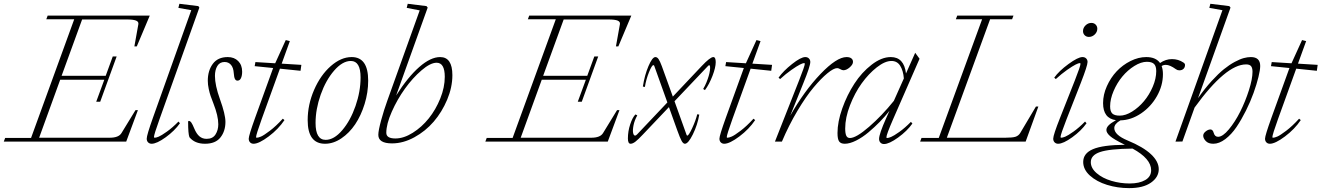

<svg xmlns="http://www.w3.org/2000/svg" viewBox="-55 -745 6952 1010"><path d="M-35.2 0 -27.8 -19.5H108.4L335.4 -643.6H188.5L195.8 -663.1H732.9L664.6 -501H651.9L672.9 -618.2Q674.8 -630.9 660.6 -636.7Q646.5 -642.6 612.8 -642.6H377L269 -346.2H501L538.1 -447.8H558.6L472.2 -210H451.2L493.7 -325.7H261.7L150.9 -20.5H522Q569.3 -20.5 584 -44.9L657.7 -165.5H670.4L608.9 0Z M742.7 11.2Q731.4 11.2 724.1 3.9Q716.8 -3.4 716.8 -15.6Q716.8 -33.7 749.5 -125.5L951.2 -691.4L883.3 -703.6L888.7 -725.1L988.3 -712.9L993.7 -705.1L784.2 -118.2Q754.9 -36.6 754.9 -24.4Q754.9 -20.5 759.3 -20.5Q766.1 -20.5 779.8 -26.1Q793.5 -31.7 822.8 -52.5Q852.1 -73.2 883.8 -105.5L891.6 -96.7Q863.8 -57.1 816.7 -22.9Q769.5 11.2 742.7 11.2Z M1023.4 11.2Q969.2 11.2 941.4 -23.4Q934.6 -41.5 934.6 -103Q934.6 -108.9 938 -108.9Q945.3 -108.9 951.7 -99.9Q958 -90.8 966.8 -69.3Q978.5 -41 994.1 -27.8Q1009.8 -14.6 1031.7 -14.6Q1064 -14.6 1078.6 -37.6Q1093.3 -60.5 1093.3 -91.3Q1093.3 -135.3 1067.9 -200.2Q1058.1 -225.6 1053 -240Q1047.9 -254.4 1043 -277.1Q1038.1 -299.8 1038.1 -320.3Q1038.1 -373.5 1064.5 -409.2Q1090.8 -444.8 1143.1 -444.8Q1177.2 -444.8 1198 -423.8Q1218.8 -402.8 1218.8 -368.2Q1218.8 -347.2 1212.6 -334Q1206.5 -320.8 1194.3 -320.8Q1185.5 -320.8 1180.9 -329.6Q1176.3 -338.4 1174.8 -359.4Q1172.9 -389.2 1159.9 -404.1Q1147 -418.9 1126.5 -418.9Q1101.1 -418.9 1088.4 -398.2Q1075.7 -377.4 1075.7 -345.7Q1075.7 -296.4 1102.1 -223.1Q1130.9 -143.1 1130.9 -104Q1130.9 -55.2 1104.7 -22Q1078.6 11.2 1023.4 11.2Z M1278.8 11.2Q1267.6 11.2 1260.5 3.9Q1253.4 -3.4 1253.4 -15.6Q1253.4 -31.7 1287.1 -125.5L1381.8 -387.2L1284.7 -397L1288.6 -418.5L1392.6 -412.1L1448.2 -534.2L1469.7 -528.8L1426.8 -410.2L1530.3 -403.8L1525.9 -372.6L1417.5 -383.8L1321.8 -119.1Q1292 -36.1 1292 -23.9Q1292 -20.5 1295.4 -20.5Q1303.2 -20.5 1317.9 -26.6Q1332.5 -32.7 1364.7 -57.1Q1397 -81.5 1432.6 -120.6L1441.4 -113.3Q1409.7 -65.9 1358.4 -27.3Q1307.1 11.2 1278.8 11.2Z M1654.8 11.2Q1563.5 11.2 1563.5 -112.8Q1563.5 -194.3 1597.2 -272Q1630.9 -349.6 1684.8 -397.2Q1738.8 -444.8 1794.9 -444.8Q1881.8 -444.8 1881.8 -320.8Q1881.8 -258.8 1863 -198Q1844.2 -137.2 1813.5 -91.3Q1782.7 -45.4 1740.7 -17.1Q1698.7 11.2 1654.8 11.2ZM1658.2 -9.3Q1702.1 -9.3 1745.4 -60.1Q1788.6 -110.8 1815.2 -187.5Q1841.8 -264.2 1841.8 -337.4Q1841.8 -424.3 1790.5 -424.3Q1746.6 -424.3 1702.6 -373.5Q1658.7 -322.8 1631.8 -246.6Q1605 -170.4 1605 -98.1Q1605 -9.3 1658.2 -9.3Z M2007.3 9.3Q1935.1 9.3 1935.1 -35.6Q1935.1 -58.1 1950.2 -113.3Q1965.3 -168.5 1982.4 -215.3L2152.8 -690.4L2084.5 -703.6L2089.8 -725.1L2188.5 -712.9L2194.8 -705.1L2028.8 -242.7Q2091.3 -340.8 2150.9 -392.8Q2210.4 -444.8 2260.3 -444.8Q2324.7 -444.8 2324.7 -349.6Q2324.7 -286.1 2297.4 -220.9Q2270 -155.8 2226.6 -105.2Q2183.1 -54.7 2124.5 -22.7Q2065.9 9.3 2007.3 9.3ZM2024.9 -16.6Q2068.8 -16.6 2116.2 -46.4Q2163.6 -76.2 2200.4 -122.1Q2237.3 -168 2261 -226.8Q2284.7 -285.6 2284.7 -340.8Q2284.7 -415 2241.7 -415Q2209 -415 2162.4 -375Q2115.7 -335 2075.2 -278.6Q2034.7 -222.2 2005.9 -157.2Q1977.1 -92.3 1977.1 -46.4Q1977.1 -16.6 2024.9 -16.6Z M2498 0 2505.4 -19.5H2641.6L2868.7 -643.6H2721.7L2729 -663.1H3266.1L3197.8 -501H3185.1L3206.1 -618.2Q3208 -630.9 3193.8 -636.7Q3179.7 -642.6 3146 -642.6H2910.2L2802.2 -346.2H3034.2L3071.3 -447.8H3091.8L3005.4 -210H2984.4L3026.9 -325.7H2794.9L2684.1 -20.5H3055.2Q3102.5 -20.5 3117.2 -44.9L3190.9 -165.5H3203.6L3142.1 0Z M3262.2 11.2Q3248 11.2 3248 -16.6Q3248 -54.2 3260 -90.6Q3272 -127 3287.6 -143.1L3297.4 -138.2Q3282.7 -111.8 3277.6 -85.9Q3272.5 -60.1 3275.4 -45.9Q3278.3 -31.7 3286.1 -31.7Q3290.5 -31.7 3297.4 -39.1L3455.6 -206.1L3386.7 -398.4Q3385.7 -402.3 3381.8 -402.3Q3374 -402.3 3358.9 -365Q3343.8 -327.6 3337.4 -287.6L3326.7 -289.6Q3335.9 -349.6 3356.2 -397.2Q3376.5 -444.8 3392.6 -444.8Q3401.9 -444.8 3409.2 -434.3Q3416.5 -423.8 3426.3 -397.5L3484.4 -236.8L3635.7 -397Q3680.7 -444.8 3697.3 -444.8Q3710 -444.8 3710 -418Q3710 -390.1 3692.9 -345.7Q3675.8 -301.3 3653.3 -271L3644 -276.9Q3653.8 -293.5 3661.4 -312Q3668.9 -330.6 3673.3 -345.9Q3677.7 -361.3 3679.4 -374.3Q3681.2 -387.2 3680.2 -394.5Q3679.2 -401.9 3675.3 -401.9Q3672.9 -401.9 3668 -396.5L3493.2 -212.4L3556.6 -35.6Q3558.1 -31.7 3560.5 -31.7Q3567.9 -31.7 3586.2 -71Q3604.5 -110.4 3612.8 -144L3623.5 -142.1Q3614.3 -87.9 3589.8 -38.3Q3565.4 11.2 3547.9 11.2Q3539.1 11.2 3530.8 -3.4Q3522.5 -18.1 3507.3 -60.5L3463.9 -181.6L3327.1 -37.6Q3302.7 -11.7 3288.1 -0.2Q3273.4 11.2 3262.2 11.2Z M3754.9 11.2Q3743.7 11.2 3736.6 3.9Q3729.5 -3.4 3729.5 -15.6Q3729.5 -31.7 3763.2 -125.5L3857.9 -387.2L3760.7 -397L3764.6 -418.5L3868.7 -412.1L3924.3 -534.2L3945.8 -528.8L3902.8 -410.2L4006.3 -403.8L4002 -372.6L3893.6 -383.8L3797.9 -119.1Q3768.1 -36.1 3768.1 -23.9Q3768.1 -20.5 3771.5 -20.5Q3779.3 -20.5 3793.9 -26.6Q3808.6 -32.7 3840.8 -57.1Q3873 -81.5 3908.7 -120.6L3917.5 -113.3Q3885.7 -65.9 3834.5 -27.3Q3783.2 11.2 3754.9 11.2Z M4021.5 0 4148.4 -321.8Q4178.7 -398.4 4178.7 -409.7Q4178.7 -413.1 4174.3 -413.1Q4168.5 -413.1 4152.8 -405.3Q4137.2 -397.5 4108.2 -377.2Q4079.1 -356.9 4048.8 -329.1L4040.5 -336.4Q4065.4 -371.6 4111.6 -408.2Q4157.7 -444.8 4181.2 -444.8Q4192.9 -444.8 4200.2 -437.5Q4207.5 -430.2 4207.5 -418.9Q4207.5 -397 4171.4 -308.6L4102.1 -136.7Q4175.8 -266.6 4261 -355.7Q4346.2 -444.8 4398.4 -444.8Q4414.1 -444.8 4423.1 -438.2Q4432.1 -431.6 4432.1 -419.4Q4432.1 -405.8 4414.8 -390.6Q4397.5 -375.5 4381.8 -375.5Q4375 -375.5 4365.7 -380.9Q4355.5 -386.7 4349.1 -386.7Q4330.6 -386.7 4297.6 -359.6Q4264.6 -332.5 4224.9 -285.2Q4185.1 -237.8 4139.9 -162.1Q4094.7 -86.4 4058.1 0Z M4388.7 11.2Q4368.2 11.2 4359.4 -0.7Q4350.6 -12.7 4350.6 -45.4Q4350.6 -104 4375.7 -174.8Q4400.9 -245.6 4439.5 -304.9Q4478 -364.3 4530 -404.5Q4582 -444.8 4630.9 -444.8Q4700.7 -444.8 4710.9 -358.4L4759.3 -467.3L4782.2 -436L4642.6 -116.7Q4607.9 -37.1 4607.9 -22.9Q4607.9 -19 4611.3 -19Q4618.7 -19 4632.6 -24.7Q4646.5 -30.3 4675.8 -51Q4705.1 -71.8 4736.8 -104L4744.6 -95.2Q4717.3 -56.2 4669.7 -21.7Q4622.1 12.7 4595.2 12.7Q4584 12.7 4576.7 5.4Q4569.3 -2 4569.3 -14.2Q4569.3 -40 4606.9 -124L4624 -162.1Q4601.1 -132.8 4573.5 -104.5Q4545.9 -76.2 4513.7 -49.1Q4481.4 -22 4448.2 -5.4Q4415 11.2 4388.7 11.2ZM4391.1 -69.3Q4391.1 -43.5 4396.7 -31.2Q4402.3 -19 4416 -19Q4448.7 -19 4516.6 -77.9Q4584.5 -136.7 4647 -214.4L4699.7 -332.5Q4696.3 -373.5 4680.4 -398.9Q4664.6 -424.3 4634.3 -424.3Q4600.1 -424.3 4557.1 -390.6Q4514.2 -356.9 4477.8 -306.4Q4441.4 -255.9 4416.3 -190.9Q4391.1 -126 4391.1 -69.3Z M4785.2 0 4792.5 -19.5H4883.3L5111.3 -643.6H4973.1L4980.5 -663.1H5276.4L5269 -643.6H5153.3L4925.8 -20.5H5233.4Q5271 -20.5 5286.9 -25.6Q5302.7 -30.8 5311.5 -44.9L5394.5 -184.6H5407.2L5340.3 0Z M5673.3 -550.8Q5659.7 -550.8 5650.9 -559.6Q5642.1 -568.4 5642.1 -581.5Q5642.1 -598.6 5655.5 -611.6Q5668.9 -624.5 5686 -624.5Q5699.7 -624.5 5708.5 -615.7Q5717.3 -606.9 5717.3 -593.8Q5717.3 -576.7 5703.9 -563.7Q5690.4 -550.8 5673.3 -550.8ZM5511.2 11.2Q5500 11.2 5492.7 3.9Q5485.4 -3.4 5485.4 -15.6Q5485.4 -34.7 5521.5 -125.5L5599.1 -321.8Q5628.9 -397.5 5628.9 -409.7Q5628.9 -413.1 5624.5 -413.1Q5618.7 -413.1 5603 -405.3Q5587.4 -397.5 5558.3 -377.2Q5529.3 -356.9 5499 -329.1L5490.7 -336.4Q5515.1 -371.1 5565.4 -408Q5615.7 -444.8 5639.2 -444.8Q5651.4 -444.8 5658.7 -437.5Q5666 -430.2 5666 -418.9Q5666 -399.9 5630.4 -308.6L5555.7 -118.2Q5523.9 -37.1 5523.9 -24.4Q5523.9 -20.5 5527.3 -20.5Q5534.7 -20.5 5548.6 -26.1Q5562.5 -31.7 5591.8 -52.5Q5621.1 -73.2 5652.8 -105.5L5660.6 -96.7Q5632.8 -57.1 5585.4 -22.9Q5538.1 11.2 5511.2 11.2Z M5884.8 244.6Q5823.7 244.6 5768.6 227.5Q5713.4 210.4 5678.2 178.5Q5643.1 146.5 5643.1 106.9Q5643.1 61.5 5694.6 39.6Q5746.1 17.6 5862.3 16.6Q5803.2 -12.2 5784.2 -29.3Q5765.1 -46.4 5765.1 -61Q5765.1 -73.7 5776.9 -85.7Q5788.6 -97.7 5815.4 -112.8Q5747.6 -122.1 5747.6 -202.6Q5747.6 -247.1 5767.6 -291.7Q5787.6 -336.4 5819.1 -369.9Q5850.6 -403.3 5892.1 -424.1Q5933.6 -444.8 5974.6 -444.8Q6025.4 -444.8 6047.4 -413.6Q6077.1 -434.1 6109.9 -434.1Q6143.6 -434.1 6170.4 -416Q6178.7 -410.6 6178.7 -403.3Q6178.7 -391.1 6170.9 -383.1Q6163.1 -375 6148.4 -375Q6138.7 -375 6130.9 -380.9Q6099.1 -403.8 6078.1 -403.8Q6064.5 -403.8 6055.7 -397.5Q6062.5 -379.4 6062.5 -355Q6062.5 -294.9 6031 -239.3Q5999.5 -183.6 5947.5 -148.4Q5895.5 -113.3 5838.9 -111.8Q5806.6 -93.3 5806.6 -71.3Q5806.6 -35.2 5877 -5.9Q5958.5 27.8 5999.5 66.2Q6040.5 104.5 6040.5 145Q6040.5 187 5999.5 215.8Q5958.5 244.6 5884.8 244.6ZM5835.4 -136.7Q5866.2 -136.7 5900.6 -158.2Q5935.1 -179.7 5962.9 -212.9Q5990.7 -246.1 6009 -288.8Q6027.3 -331.5 6027.3 -371.1Q6027.3 -397 6015.9 -408.4Q6004.4 -419.9 5978 -419.9Q5947.3 -419.9 5912.1 -397.9Q5877 -376 5849.1 -342.5Q5821.3 -309.1 5803 -266.4Q5784.7 -223.6 5784.7 -185.5Q5784.7 -159.2 5796.1 -147.9Q5807.6 -136.7 5835.4 -136.7ZM5683.1 107.9Q5683.1 139.6 5713.9 166Q5744.6 192.4 5791.3 206.3Q5837.9 220.2 5887.2 220.2Q5938.5 220.2 5969.5 202.1Q6000.5 184.1 6000.5 150.4Q6000.5 89.8 5902.8 36.6Q5780.8 38.1 5731.9 54.7Q5683.1 71.3 5683.1 107.9Z M6128.4 0 6375.5 -691.4 6306.6 -703.6 6312 -725.1 6411.6 -712.9 6418 -705.1 6247.1 -228.5Q6282.2 -278.8 6318.1 -318.1Q6354 -357.4 6383.1 -380.9Q6412.1 -404.3 6439.9 -419.2Q6467.8 -434.1 6487.8 -439.5Q6507.8 -444.8 6524.9 -444.8Q6574.2 -444.8 6574.2 -397.9Q6574.2 -377.4 6564.9 -339.6Q6555.7 -301.8 6539.3 -256.1Q6522.9 -210.4 6499.3 -163.1Q6475.6 -115.7 6449.5 -76.9Q6423.3 -38.1 6390.9 -13.4Q6358.4 11.2 6327.6 11.2Q6301.3 11.2 6287.8 -3.2Q6274.4 -17.6 6274.4 -31.2Q6274.4 -43.5 6287.4 -53.7Q6300.3 -64 6312.5 -64Q6324.7 -64 6329.6 -45.9Q6335.4 -25.4 6352.5 -25.4Q6377 -25.4 6409.4 -64.5Q6441.9 -103.5 6469 -157.5Q6496.1 -211.4 6514.9 -270.5Q6533.7 -329.6 6533.7 -367.2Q6533.7 -387.7 6526.1 -397Q6518.6 -406.2 6500 -406.2Q6393.1 -406.2 6229 -179.2L6165 -0.5Z M6625 11.2Q6613.8 11.2 6606.7 3.9Q6599.6 -3.4 6599.6 -15.6Q6599.6 -31.7 6633.3 -125.5L6728 -387.2L6630.9 -397L6634.8 -418.5L6738.8 -412.1L6794.4 -534.2L6815.9 -528.8L6772.9 -410.2L6876.5 -403.8L6872.1 -372.6L6763.7 -383.8L6668 -119.1Q6638.2 -36.1 6638.2 -23.9Q6638.2 -20.5 6641.6 -20.5Q6649.4 -20.5 6664.1 -26.6Q6678.7 -32.7 6710.9 -57.1Q6743.2 -81.5 6778.8 -120.6L6787.6 -113.3Q6755.9 -65.9 6704.6 -27.3Q6653.3 11.2 6625 11.2Z"/></svg>

Font: Elstob ExtraLight
Style: Italic
Weight: 200
Italic angle: -20°
Designer: Peter S. Baker
Version: Version 1.015